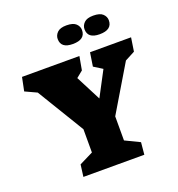

<svg xmlns="http://www.w3.org/2000/svg" viewBox="-140 -899 942 1015"><g transform="rotate(-20 331.5 -392.0)"><path d="M415 -732.4Q415 -752.9 398.9 -768.3Q382.8 -783.7 345.2 -783.7Q309.6 -783.7 293.7 -767.8Q277.8 -752 277.8 -731.4Q277.8 -679.2 344.7 -679.2Q415 -679.2 415 -732.4ZM565.9 -732.4Q565.9 -752.9 549.8 -768.3Q533.7 -783.7 496.1 -783.7Q460.4 -783.7 444.6 -767.8Q428.7 -752 428.7 -731.4Q428.7 -679.2 495.6 -679.2Q565.9 -679.2 565.9 -732.4ZM82 -501.5 242.7 -236.8V-106L165 -67.4L156.2 0H499L505.4 -68.4L423.8 -107.9V-243.2L578.1 -501.5L633.8 -530.8L645.5 -607.4H414.6L402.8 -530.8L451.2 -500.5L377.4 -360.8L304.7 -502L341.3 -531.7L355 -607.9H32.2L16.6 -531.7Z"/></g></svg>

Font: Neuton ExtraBold
Style: Regular
Weight: 800
Designer: Brian M Zick
Foundry: Brian M Zick
Version: Version 1.560